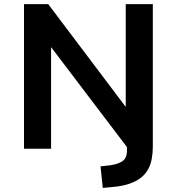

<svg xmlns="http://www.w3.org/2000/svg" viewBox="-20 -725 862 936"><path d="M481 191 470 86 515 81Q554 76 576.5 61Q599 46 599 8V-58L605 0L230 -494H229V0H97V-705H215L592 -205H593V-705H725V-11Q725 20 720 48Q715 76 702.5 99.5Q690 123 667.5 141Q645 159 610 171Q575 183 525 187Z"/></svg>

Font: Nunito Sans 7pt
Style: Bold
Weight: 700
Designer: Vernon Adams
Foundry: Vernon Adams
Version: Version 3.101;gftools[0.9.27]